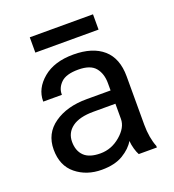

<svg xmlns="http://www.w3.org/2000/svg" viewBox="-126 -767 791 875"><g transform="rotate(-20 270.0 -330.0)"><path d="M43.9 -151.4Q43.9 -73.2 95.2 -31.7Q146.5 9.8 219.7 9.8Q283.2 9.8 323.5 -14.6Q363.8 -39.1 381.8 -70.8Q383.3 -51.3 388.9 -31.7Q394.5 -12.2 401.4 0H489.3V-7.8Q480.5 -29.3 475.6 -57.4Q470.7 -85.4 470.7 -117.2V-351.6Q470.7 -439.5 419.7 -483.9Q368.7 -528.3 275.9 -528.3Q183.1 -528.3 128.7 -482.7Q74.2 -437 74.2 -376V-373.5H164.6V-376Q164.6 -407.7 189.7 -431.9Q214.8 -456.1 273.4 -456.1Q332 -456.1 356 -427Q379.9 -397.9 379.9 -351.6V-316.4H263.7Q168 -316.4 106 -272.9Q43.9 -229.5 43.9 -151.4ZM134.8 -156.2Q134.8 -200.2 169.9 -226.1Q205.1 -252 273.4 -252H379.9V-178.2Q379.9 -136.7 336.4 -99.6Q293 -62.5 239.3 -62.5Q185.5 -62.5 160.2 -87.4Q134.8 -112.3 134.8 -156.2ZM423.3 -669.9H116.7V-595.7H423.3Z"/></g></svg>

Font: Roboto Flex
Style: Regular
Weight: 400
Designer: Berlow after Robertson
Foundry: Google
Version: Version 3.200;gftools[0.9.32]